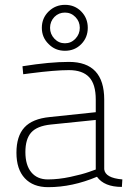

<svg xmlns="http://www.w3.org/2000/svg" viewBox="-20 -765 535 794"><path d="M411 -353V-65Q415 -29 486 -23L484 8Q411 8 381 -34Q279 9 179 9Q117 9 82.5 -28Q48 -65 48 -133.5Q48 -202 81 -238Q114 -274 186 -281L376 -301V-353Q376 -417 348.5 -446Q321 -475 265 -475Q208 -475 107 -462L76 -458L73 -491Q185 -509 265 -509Q411 -509 411 -353ZM190 -250Q133 -244 109 -217Q85 -190 85 -136Q85 -82 109.5 -52.5Q134 -23 178 -23Q222 -23 271 -33.5Q320 -44 348 -54L376 -64V-269ZM181 -583Q153 -610 153 -650Q153 -690 181 -717.5Q209 -745 249 -745Q289 -745 316 -717.5Q343 -690 343 -650Q343 -610 316 -582.5Q289 -555 248.5 -555Q208 -555 181 -583ZM205 -695Q187 -676 187 -650Q187 -624 205 -605Q223 -586 248.5 -586Q274 -586 292 -605Q310 -624 310 -650Q310 -676 292 -694.5Q274 -713 248.5 -713Q223 -713 205 -695Z"/></svg>

Font: Titillium Web[RUS by Daymarius]
Style: Regular
Weight: 200
Designer: Cyrillization by Daymarius
Foundry: Cyrillization by Daymarius
Version: Version 1.002 September 11, 2018